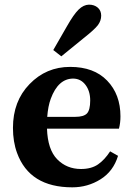

<svg xmlns="http://www.w3.org/2000/svg" viewBox="-20 -783 567 818"><path d="M325.2 -63Q369.1 -63 397.5 -82.5Q425.8 -102.1 449.2 -138.2L482.9 -119.1Q462.9 -53.2 408.2 -19Q353.5 15.1 288.1 15.1Q106 15.1 52.7 -131.3Q35.2 -178.7 35.2 -238.3Q35.2 -352.1 106 -424.8Q176.8 -498 278.8 -498Q380.4 -498 436.5 -439.5Q493.2 -380.9 493.2 -287.1Q493.2 -259.3 486.8 -234.9H180.2Q183.1 -146 223.6 -104.5Q264.2 -63 325.2 -63ZM300.8 -285.2Q336.9 -285.2 350.6 -299.8Q364.3 -314.5 364.3 -355Q364.3 -395 344.2 -421.4Q324.2 -447.8 292 -448.2Q228 -448.2 196.3 -362.3Q184.6 -330.6 181.2 -285.2ZM358.9 -763.2Q381.8 -763.2 396.5 -750.5Q411.1 -737.8 411.1 -716.3Q411.1 -694.8 397 -675.8Q382.8 -657.2 335.9 -620.1L241.2 -543L207 -569.8L265.1 -670.9Q293.9 -721.7 314.9 -742.2Q335.9 -762.7 358.9 -763.2Z"/></svg>

Font: SourceSerifPro-Bold
Style: Bold
Weight: 700
Designer: Frank Grießhammer
Foundry: Adobe Systems Incorporated
Version: Version 1.014;PS Version 1.0;hotconv 1.0.73;makeotf.lib2.5.5